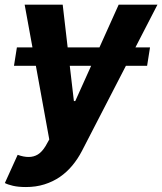

<svg xmlns="http://www.w3.org/2000/svg" viewBox="-34 -565 674 798"><path d="M73.9 212.4Q41.9 212.4 19.9 207.2Q-2.1 202.1 -13.8 195.7L39.4 78.5Q63.9 87.4 84.9 87.4Q106.5 87.4 123.6 76.9Q140.6 66.4 155.5 41.9L170.8 14.6L115.1 -291.5H24.1L36.2 -367.9H100.9L68.5 -545.5H226.6L247.2 -367.9H379.3L459.2 -545.5H620.4L528.8 -367.9H589.5L577.4 -291.5H489.3L306.5 62.5Q289.4 95.5 266.5 123Q243.6 150.6 214.7 170.5Q185.7 190.3 150.6 201.3Q115.4 212.4 73.9 212.4ZM278.8 -144.9 344.8 -291.5H256L273.1 -144.9Z"/></svg>

Font: Linik Sans
Style: Bold Italic
Weight: 700
Italic angle: 9°
Designer: Fonts by Rasmus Andersson / Changes by Cristiano Sobral with parts from Marc Monis
Foundry: rsms
Version: Version 3.020; ttfautohint (v1.6)